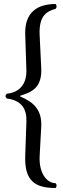

<svg xmlns="http://www.w3.org/2000/svg" viewBox="-20 -727 317 959"><path d="M178 -552C173 -655 220 -672 258 -683C264 -689 264 -701 258 -707C168 -707 102 -667 106 -554L112 -370C112 -320 88 -266 14 -259C5 -250 6 -243 14 -235C88 -226 114 -182 112 -121L106 49C101 179 157 212 258 212C264 206 264 194 258 188C214 188 174 138 178 54L186 -95C190 -177 149 -217 81 -245V-249C148 -268 190 -297 186 -386Z"/></svg>

Font: Libertinus Sans
Style: Regular
Weight: 400
Designer: Philipp H. Poll, Khaled Hosny
Foundry: Caleb Maclennan
Version: Version 7.050;RELEASE